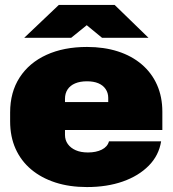

<svg xmlns="http://www.w3.org/2000/svg" viewBox="-20 -746 699 777"><path d="M332 11Q261 11 204 -7.5Q147 -26 106 -60.5Q65 -95 43 -144Q21 -193 21 -255V-291Q21 -373 59.5 -432.5Q98 -492 168 -524Q238 -556 332 -556Q401 -556 457 -538Q513 -520 553.5 -485.5Q594 -451 615.5 -402.5Q637 -354 637 -294V-220H209V-333H432L418 -319V-350Q418 -370 407.5 -385.5Q397 -401 378 -409Q359 -417 332 -417Q304 -417 284 -408.5Q264 -400 253.5 -384Q243 -368 243 -346V-200Q243 -179 254.5 -163Q266 -147 286.5 -138Q307 -129 336 -129Q369 -129 392 -140.5Q415 -152 421 -174H632Q623 -117 582 -75.5Q541 -34 477 -11.5Q413 11 332 11ZM78 -593 218 -726H444L581 -593H393L331 -644L268 -593Z"/></svg>

Font: Hubot Sans Condensed ExtraLight Black
Style: Regular
Weight: 900
Version: Version 2.000